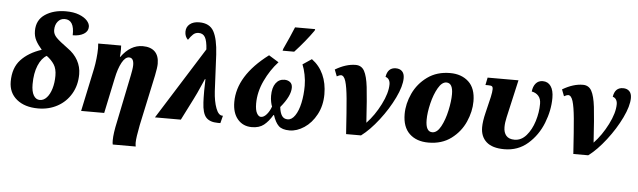

<svg xmlns="http://www.w3.org/2000/svg" viewBox="-58 -1028 4982 1500"><g transform="rotate(5 2433.5 -278.0)"><path d="M25 -181Q25 -288 83.5 -351.5Q142 -415 245 -449Q214 -484 196.5 -517Q179 -550 179 -592Q179 -677 244.5 -721Q310 -765 407 -765Q468 -765 510.5 -748.5Q553 -732 574.5 -708Q596 -684 596 -660Q596 -624 562.5 -603.5Q529 -583 476 -583Q480 -704 403 -704Q370 -704 349 -678Q328 -652 328 -611Q328 -579 354 -552.5Q380 -526 445 -479Q498 -442 525.5 -392Q553 -342 553 -284Q553 -198 514 -131Q475 -64 407.5 -27Q340 10 256 10Q151 10 88 -41.5Q25 -93 25 -181ZM369 -256Q369 -310 347.5 -343.5Q326 -377 288 -405Q248 -383 222.5 -322.5Q197 -262 197 -175Q197 -118 215 -87.5Q233 -57 264 -57Q294 -57 318 -83.5Q342 -110 355.5 -155.5Q369 -201 369 -256Z M859 207Q859 153 880 58L956 -313Q959 -326 963 -351.5Q967 -377 967 -392Q967 -449 930 -449Q900 -449 874 -401.5Q848 -354 832 -275L774 0H593L665 -339Q672 -373 677 -418Q682 -463 682 -499Q682 -516 680 -536H860L861 -505Q861 -474 858 -447H861Q933 -546 1029 -546Q1091 -546 1124 -514Q1157 -482 1157 -419Q1157 -390 1144 -326L1059 70Q1039 172 1039 209Q1039 222 1042 240H862Q859 231 859 207Z M1526 -564Q1522 -631 1505.5 -659Q1489 -687 1455 -687Q1430 -687 1412 -670.5Q1394 -654 1376 -626Q1351 -649 1351 -688Q1351 -725 1378.5 -747.5Q1406 -770 1453 -770Q1534 -770 1566.5 -711.5Q1599 -653 1606 -531L1620 -244Q1625 -164 1645 -111.5Q1665 -59 1695 -59H1700L1685 0H1665Q1602 0 1572.5 -32.5Q1543 -65 1539 -149Q1537 -181 1537 -240Q1537 -290 1539 -332H1535L1525 -309Q1477 -199 1461 -170L1375 0H1172Z M1779 -174Q1779 -381 2018 -561L2096 -513Q2034 -446 1992 -356.5Q1950 -267 1950 -177Q1950 -126 1964 -101Q1978 -76 1996 -76Q2019 -76 2041 -101.5Q2063 -127 2076 -164Q2071 -174 2066 -198Q2061 -222 2061 -247Q2061 -311 2086.5 -346Q2112 -381 2155 -381Q2181 -381 2199 -367Q2217 -353 2217 -324Q2217 -258 2140 -166Q2145 -121 2160.5 -98Q2176 -75 2206 -75Q2238 -75 2263.5 -112.5Q2289 -150 2302.5 -212.5Q2316 -275 2316 -348Q2316 -390 2307 -435Q2298 -480 2284 -513L2354 -560Q2414 -516 2444.5 -448.5Q2475 -381 2475 -295Q2475 -206 2437.5 -136Q2400 -66 2342.5 -28Q2285 10 2228 10Q2169 10 2142 -16.5Q2115 -43 2097 -99H2093Q2062 -47 2026 -18.5Q1990 10 1932 10Q1863 10 1821 -39Q1779 -88 1779 -174ZM2124 -621Q2172 -724 2201 -796H2359L2356 -784Q2295 -697 2211 -606H2120Z M2591 -455Q2581 -455 2559 -443L2539 -495Q2623 -545 2699 -545Q2745 -545 2767 -505Q2789 -465 2799 -381Q2809 -297 2821 -102Q2883 -167 2929 -258Q2975 -349 2975 -417Q2975 -438 2965.5 -453Q2956 -468 2939 -472Q2950 -546 3014 -546Q3045 -546 3063 -528Q3081 -510 3081 -475Q3081 -412 3036.5 -319.5Q2992 -227 2923.5 -138.5Q2855 -50 2788 0H2671Q2659 -187 2650.5 -277.5Q2642 -368 2628.5 -411.5Q2615 -455 2591 -455Z M3113 -196Q3113 -277 3150.5 -358Q3188 -439 3262 -492.5Q3336 -546 3440 -546Q3529 -546 3584.5 -495Q3640 -444 3640 -341Q3640 -262 3604 -180.5Q3568 -99 3495 -44.5Q3422 10 3317 10Q3223 10 3168 -42.5Q3113 -95 3113 -196ZM3468 -382Q3468 -470 3417 -470Q3382 -470 3352.5 -419Q3323 -368 3305.5 -295.5Q3288 -223 3288 -166Q3288 -73 3340 -73Q3378 -73 3407 -126.5Q3436 -180 3452 -254Q3468 -328 3468 -382Z M3725 -146Q3725 -193 3742 -262L3772 -387Q3781 -428 3781 -451Q3781 -465 3774 -471Q3767 -477 3745 -477H3722L3734 -536H3976L3909 -241Q3899 -198 3899 -162Q3899 -120 3920 -95.5Q3941 -71 3985 -71Q4038 -71 4077.5 -116.5Q4117 -162 4138.5 -231Q4160 -300 4160 -368Q4160 -407 4140 -429.5Q4120 -452 4087 -458Q4091 -498 4111.5 -522Q4132 -546 4166 -546Q4207 -546 4229.5 -513.5Q4252 -481 4252 -422Q4252 -324 4212.5 -224Q4173 -124 4096 -57Q4019 10 3912 10Q3818 10 3771.5 -31.5Q3725 -73 3725 -146Z M4373 -455Q4363 -455 4341 -443L4321 -495Q4405 -545 4481 -545Q4527 -545 4549 -505Q4571 -465 4581 -381Q4591 -297 4603 -102Q4665 -167 4711 -258Q4757 -349 4757 -417Q4757 -438 4747.5 -453Q4738 -468 4721 -472Q4732 -546 4796 -546Q4827 -546 4845 -528Q4863 -510 4863 -475Q4863 -412 4818.5 -319.5Q4774 -227 4705.5 -138.5Q4637 -50 4570 0H4453Q4441 -187 4432.5 -277.5Q4424 -368 4410.5 -411.5Q4397 -455 4373 -455Z"/></g></svg>

Font: Noto Serif NarrowBlack
Style: Italic
Weight: 900
Width: 4
Italic angle: -12°
Designer: Monotype Design Team
Foundry: Monotype Imaging Inc.
Version: Version 1.001